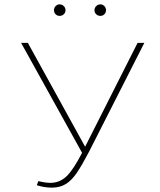

<svg xmlns="http://www.w3.org/2000/svg" viewBox="-20 -855 734 882"><path d="M643 -658 389 -158Q356 -95 332.5 -60.5Q309 -26 282 -9.5Q255 7 218 7Q185 7 149 -4L156 -23Q189 -15 211 -15Q254 -15 285.5 -45Q317 -75 357 -153L77 -658H108L371 -181L612 -658ZM228 -808Q228 -819 235.5 -827Q243 -835 254 -835Q265 -835 273 -827Q281 -819 281 -808Q281 -797 273 -789.5Q265 -782 254 -782Q243 -782 235.5 -789.5Q228 -797 228 -808ZM414 -808Q414 -819 422 -827Q430 -835 441 -835Q452 -835 459.5 -827Q467 -819 467 -808Q467 -797 459.5 -789.5Q452 -782 441 -782Q430 -782 422 -789.5Q414 -797 414 -808Z"/></svg>

Font: Ysabeau Extralight
Style: Regular
Weight: 200
Designer: Christian Thalmann (Catharsis Fonts)
Version: Version 0.003